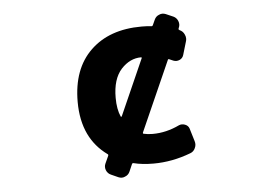

<svg xmlns="http://www.w3.org/2000/svg" viewBox="-48 -667 1095 766"><g transform="rotate(-5 500.0 -284.0)"><path d="M368.2 19.5Q354.5 13.7 349.1 0Q343.8 -13.7 349.6 -26.4L363.3 -56.6Q365.2 -61.5 361.3 -63.5Q312.5 -98.6 287.1 -151.4Q260.7 -207 260.7 -281.2Q260.7 -413.1 335.9 -485.8Q411.1 -558.6 541 -558.6Q561.5 -558.6 580.1 -556.6Q584 -555.7 585.9 -559.6L595.7 -581.1Q601.6 -594.7 615.2 -599.6Q621.1 -602.5 627.9 -602.5Q634.8 -602.5 641.6 -599.6L670.9 -586.9Q683.6 -581.1 689 -567.4Q694.3 -553.7 688.5 -541L687.5 -538.1Q685.5 -534.2 689.5 -532.2Q689.5 -532.2 690.4 -531.2Q704.1 -525.4 710 -511.7Q713.9 -503.9 713.9 -495.1Q713.9 -489.3 711.9 -483.4L696.3 -430.7Q692.4 -418 680.2 -412.6Q668 -407.2 655.3 -412.1Q647.5 -416 639.6 -418.9Q634.8 -420.9 633.8 -417L509.8 -137.7Q507.8 -132.8 511.7 -131.8Q528.3 -127.9 547.9 -127.9Q602.5 -127.9 655.3 -153.3Q667 -158.2 679.7 -153.3Q692.4 -148.4 696.3 -136.7L711.9 -85Q713.9 -78.1 713.9 -72.3Q713.9 -64.5 710 -56.6Q704.1 -43 690.4 -38.1Q616.2 -9.8 541 -9.8Q496.1 -9.8 460.9 -18.6Q457 -19.5 455.1 -15.6L442.4 13.7Q436.5 27.3 422.9 32.2Q417 35.2 410.2 35.2Q403.3 35.2 396.5 32.2ZM530.3 -432.6Q531.2 -434.6 530.3 -435.5Q529.3 -436.5 528.3 -436.5Q483.4 -436.5 448.2 -398.4Q413.1 -359.4 413.1 -284.2Q413.1 -238.3 426.8 -208Q427.7 -207 428.7 -207Q429.7 -207 430.7 -208Z"/></g></svg>

Font: Rounded-L Mgen+ 1m bold
Style: Bold
Weight: 700
Designer: [Source Han Sans]
Ryoko NISHIZUKA  (kana & ideographs); Paul D. Hunt (Latin, Greek & Cyrillic); Wenlong ZHANG  (bopomofo
Version: Version 1.059.20150602